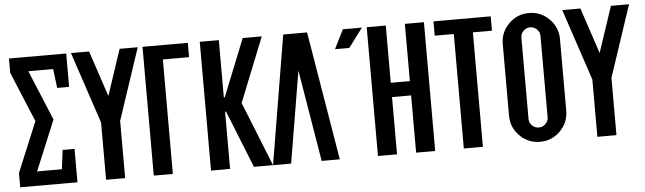

<svg xmlns="http://www.w3.org/2000/svg" viewBox="-44 -819 3287 979"><g transform="rotate(-5 1599.0 -329.5)"><path d="M317.4 -659.2V-488.3H256.3L244.1 -585.9H117.2L223.6 -329.6L117.2 -73.2H244.1L256.3 -170.9H317.4V0H24.4V-73.2L130.9 -329.6L24.4 -585.9V-659.2Z M463.9 -293 341.8 -659.2H434.6L512.7 -424.8L590.8 -659.2H683.6L561.5 -293V0H463.9Z M805.7 0H708V-659.2H939.9V-585.9H805.7Z M1103.5 -366.2 1220.7 -659.2H1318.4L1186.5 -329.6L1318.4 0H1220.7L1103.5 -293H1098.6V0H1001V-659.2H1098.6V-366.2Z M1550.3 -659.2 1660.2 0H1567.4L1489.3 -468.8L1411.1 0H1318.4L1428.2 -659.2Z M1733.4 -659.2H1831.1L1757.8 -561.5H1684.6ZM1953.1 -293V0H1855.5V-659.2H1953.1V-366.2H2050.8V-659.2H2148.4V0H2050.8V-293Z M2490.2 -659.2V-585.9H2392.6V0H2294.9V-585.9H2197.3V-659.2Z M2685.5 -659.2Q2746.1 -659.2 2789.1 -616.2Q2832 -573.2 2832 -512.7V-146.5Q2832 -85.9 2789.1 -43Q2746.1 0 2685.5 0Q2625 0 2582 -43Q2539.1 -85.9 2539.1 -146.5V-512.7Q2539.1 -573.2 2582 -616.2Q2625 -659.2 2685.5 -659.2ZM2734.4 -537.1Q2734.4 -557.1 2720 -571.5Q2705.6 -585.9 2685.5 -585.9Q2665.5 -585.9 2651.1 -571.5Q2636.7 -557.1 2636.7 -537.1V-122.1Q2636.7 -102.1 2651.1 -87.6Q2665.5 -73.2 2685.5 -73.2Q2705.6 -73.2 2720 -87.6Q2734.4 -102.1 2734.4 -122.1Z M2978.5 -293 2856.4 -659.2H2949.2L3027.3 -424.8L3105.5 -659.2H3198.2L3076.2 -293V0H2978.5Z"/></g></svg>

Font: Alegre Sans
Style: Regular
Weight: 400
Width: 3
Designer: GrandChaos9000
Version: Version 1.2.6 - August 1, 2014